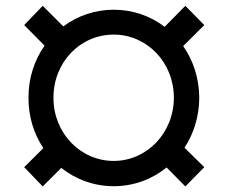

<svg xmlns="http://www.w3.org/2000/svg" viewBox="-20 -636 791 666"><path d="M374.6 9.9C443.9 9.9 507.5 -14.2 557.9 -55L622.9 10.7L688.6 -56.1L620 -123.6C652 -172.2 670.8 -231.9 671.2 -296.9C670.8 -364.7 650.2 -426.5 615.4 -476.2L688.6 -549L622.9 -615.8L551.1 -543C501.8 -580.6 440.7 -602.3 374.6 -602.3C309.3 -602.3 248.6 -581 199.6 -544.4L128.2 -615.8L63.9 -549L134.6 -477.6C99.4 -427.6 78.5 -365.4 78.8 -296.9C78.5 -231.2 97.7 -171.2 130.3 -122.2L63.9 -56.1L128.2 10.7L192.5 -53.6C242.9 -13.5 306.1 9.9 374.6 9.9ZM165.5 -296.9C165.1 -419.7 257.8 -516 374.6 -516C489.7 -516 583.1 -419.7 583.1 -296.9C583.1 -175.4 489.7 -77.8 374.6 -77.8C257.8 -77.8 165.1 -175.4 165.5 -296.9Z"/></svg>

Font: Margiela Sans Semi Bold
Style: Regular
Weight: 600
Designer: Stefan Endress, Andreas Faust
Version: Version 1.100;FEAKit 1.0